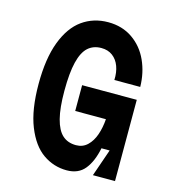

<svg xmlns="http://www.w3.org/2000/svg" viewBox="-108 -806 816 906"><g transform="rotate(15 300.0 -353.0)"><path d="M417 -271H267V-397H534V0H426L472.2 -133H432.2Q418.8 -66.6 388 -28.3Q357.2 10 300 10Q236.4 10 183.9 -26.5Q131.4 -63 99.2 -143.5Q67 -224 67 -350Q67 -474 98 -556Q129 -638 183.7 -677Q238.4 -716 310 -716Q378.6 -716 429.3 -680.9Q480 -645.8 506.5 -587.3Q533 -528.8 534 -460H407.6Q409.2 -497.6 398.4 -526.9Q387.6 -556.2 365 -573.1Q342.4 -590 310 -590Q270.6 -590 244.8 -566.6Q219 -543.2 206 -490.4Q193 -437.6 193 -350Q193 -266.2 206.3 -214.6Q219.6 -163 245.5 -139.5Q271.4 -116 312 -116Q344.8 -116 367.4 -137.7Q390 -159.4 402 -194.3Q414 -229.2 417 -271Z"/></g></svg>

Font: Fliege Mono Thin
Style: Regular
Weight: 100
Version: Version 0.020;Glyphs 3.3 (3306)